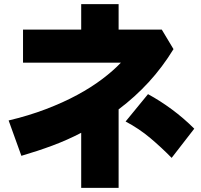

<svg xmlns="http://www.w3.org/2000/svg" viewBox="-20 -823 980 934"><path d="M375 -177Q308 -142 235.5 -115Q163 -88 84 -65L22 -237Q119 -260 203 -292Q287 -324 355.5 -361Q424 -398 477.5 -438.5Q531 -479 568 -518H92V-679H375V-803H557V-679H767L824 -584Q770 -496 703.5 -423.5Q637 -351 557 -291V91H375ZM700 -365Q759 -333 816.5 -290.5Q874 -248 925 -197L815 -55Q765 -106 711 -151.5Q657 -197 591 -232Z"/></svg>

Font: OA Gothic ExtraBold
Style: Regular
Weight: 800
Designer: Choi Chi-young, Lee Jaesang, Lee Juhyun, Han Dohee
Foundry: DDUNGSANG CORP.
Version: Version 1.000;Build 20210203